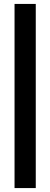

<svg xmlns="http://www.w3.org/2000/svg" viewBox="-20 -848 254 977"><path d="M54 109V-828H162V109Z"/></svg>

Font: Orbitron Medium
Style: Regular
Weight: 500
Designer: Matt McInerney
Foundry: The League of Moveable Type
Version: Version 2.001